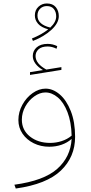

<svg xmlns="http://www.w3.org/2000/svg" viewBox="-20 -846 525 1107"><path d="M413 -57Q413 59 331 137.5Q249 216 71 241L63 219Q233 196 310 127.5Q387 59 393 -45Q368 -23 335 -11.5Q302 0 264 0Q215 0 174.5 -20Q134 -40 110 -75Q86 -110 86 -154Q86 -200 109 -242Q132 -284 168.5 -309.5Q205 -335 243 -335Q285 -335 324 -302Q363 -269 388 -206Q413 -143 413 -57ZM269 -22Q303 -22 335.5 -32.5Q368 -43 393 -64Q391 -143 369 -199.5Q347 -256 313 -284.5Q279 -313 242 -313Q210 -313 178 -290.5Q146 -268 126 -232Q106 -196 106 -156Q106 -96 152.5 -59Q199 -22 269 -22ZM334 -459V-443L153 -414V-430L228 -442Q200 -458 184.5 -479Q169 -500 169 -523Q169 -553 191.5 -573Q214 -593 255 -593Q284 -593 310 -580L306 -565Q280 -578 255 -578Q220 -578 202.5 -562Q185 -546 185 -523Q185 -479 247 -445ZM319 -753Q319 -713 276.5 -674Q234 -635 170 -610L164 -624Q223 -648 258 -677Q218 -688 199.5 -709Q181 -730 181 -757Q181 -788 201.5 -807Q222 -826 250 -826Q284 -826 301.5 -805Q319 -784 319 -753ZM304 -752Q304 -777 290.5 -794Q277 -811 250 -811Q227 -811 211.5 -796Q196 -781 196 -756Q196 -705 270 -687Q304 -719 304 -752Z"/></svg>

Font: FiraGO Thin
Style: Italic
Weight: 100
Italic angle: -8°
Designer: bBox Type GmbH
Foundry: bBox Type GmbH
Version: Version 1.001